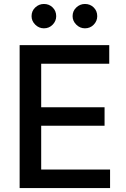

<svg xmlns="http://www.w3.org/2000/svg" viewBox="-20 -957 643 977"><path d="M79.9 0V-727.3H535.9V-632.8H189.6V-411.2H512.1V-317.1H189.6V-94.5H540.1V0ZM203.5 -812.9Q178.3 -812.9 159.4 -831.5Q140.6 -850.1 140.6 -874.6Q140.6 -901.3 159.4 -919Q178.3 -936.8 203.5 -936.8Q230.1 -936.8 248 -919Q266 -901.3 266 -874.6Q266 -850.1 248 -831.5Q230.1 -812.9 203.5 -812.9ZM412.3 -812.9Q387.1 -812.9 368.3 -831.5Q349.4 -850.1 349.4 -874.6Q349.4 -901.3 368.3 -919Q387.1 -936.8 412.3 -936.8Q438.9 -936.8 456.9 -919Q474.8 -901.3 474.8 -874.6Q474.8 -850.1 456.9 -831.5Q438.9 -812.9 412.3 -812.9Z"/></svg>

Font: InterMG Medium
Style: Regular
Weight: 500
Designer: Rasmus Andersson
Foundry: rsms
Version: Version 3.019;December 26, 2023;FontCreator 15.0.0.2955 64-b